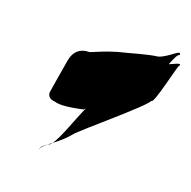

<svg xmlns="http://www.w3.org/2000/svg" viewBox="-92 -610 646 648"><g transform="rotate(20 231.5 -285.5)"><path d="M114 -56C112 -53 112 -52 114 -52C113 -53 114 -54 114 -56ZM101 -367C101 -367 77 -226 81 -243C81 -232 89 -222 107 -221C128 -214 166 -220 208 -229L214 -235C194 -192 168 -113 148 -87C172 -105 189 -121 203 -138C216 -156 410 -317 413 -335C423 -323 458 -484 460 -476C465 -484 463 -486 451 -482C444 -479 436 -475 426 -471C435 -496 445 -515 450 -512C452 -536 419 -494 384 -483C344 -478 296 -462 250 -451C212 -440 191 -430 161 -418C127 -418 107 -400 101 -367ZM114 -56C117 -60 124 -68 136 -78C140 -77 143 -81 148 -87C128 -72 116 -64 114 -56Z"/></g></svg>

Font: Arrow
Style: Ita
Weight: 400
Version: Version 0.23